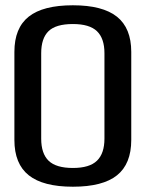

<svg xmlns="http://www.w3.org/2000/svg" viewBox="-20 -700 560 727"><path d="M256 7Q369 7 423 -36.2Q477 -79.5 477 -170V-503.5Q477 -593.5 422.8 -636.8Q368.5 -680 256 -680Q143 -680 88.8 -637Q34.5 -594 34.5 -503.5V-170Q34.5 -79.5 89 -36.2Q143.5 7 256 7ZM256 -64Q192.5 -64 164.2 -91.2Q136 -118.5 136 -175V-498.5Q136 -555 163.8 -582Q191.5 -609 256 -609Q319 -609 347.2 -581.8Q375.5 -554.5 375.5 -498.5V-175Q375.5 -119 347.2 -91.5Q319 -64 256 -64Z"/></svg>

Font: Anybody UltraCondensed Thin
Style: Regular
Weight: 400
Version: Version 1.111